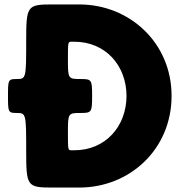

<svg xmlns="http://www.w3.org/2000/svg" viewBox="-20 -845 816 865"><path d="M57 -489C17 -489 16 -487 16 -413C16 -338 17 -336 57 -336C97 -336 98 -331 98 -168C98 -5 101 0 218 0H337C564 0 753 -172 753 -413C753 -653 563 -825 337 -825H218C101 -825 98 -820 98 -657C98 -494 97 -489 57 -489ZM286 -573C286 -655 286 -657 301 -657H315C455 -657 550 -550 550 -412C549 -274 454 -168 315 -168H301C286 -168 286 -170 286 -252C286 -334 288 -336 341 -336C393 -336 395 -338 395 -413C395 -487 393 -489 341 -489C288 -489 286 -491 286 -573Z"/></svg>

Font: Hussar Print
Style: Bold
Weight: 700
Foundry: Cannot Into Space Fonts
Version: Version 2.00